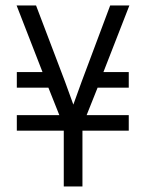

<svg xmlns="http://www.w3.org/2000/svg" viewBox="-20 -674 513 694"><path d="M378.3 -654.3H447.7L353.8 -413.4H445.4V-357.2H332.8L293.1 -257.8H445.4V-201.6H278V0H210.5V-201.6H40.8V-257.8H194.5L154.9 -357.2H40.8V-413.4H133.7L40 -654.3H110.3L215.2 -378.3L245.1 -295.9L274.9 -378.3Z"/></svg>

Font: Khand Variable Light
Style: Regular
Weight: 300
Designer: Satya Rajpurohit
Foundry: Indian Type Foundry
Version: Version 3.000